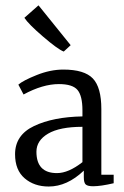

<svg xmlns="http://www.w3.org/2000/svg" viewBox="-20 -673 454 701"><path d="M35 -110Q35 -180 104.5 -213Q174 -246 281 -248V-270Q281 -323 263 -344.5Q245 -366 195 -366Q136 -366 66 -328L47 -364Q64 -379 114 -399Q164 -419 211 -419Q288 -419 319 -386.5Q350 -354 350 -275V-35H395V-4Q348 7 320 7Q301 7 293.5 1Q286 -5 286 -26V-50Q225 8 158 8Q105 8 70 -22Q35 -52 35 -110ZM188 -41Q230 -41 281 -81V-210Q198 -210 155.5 -185Q113 -160 113 -119Q113 -41 188 -41ZM212 -485Q190 -494 137 -539.5Q84 -585 69 -608L120 -653H121L238 -508L213 -485Z"/></svg>

Font: Aikya
Style: Regular
Weight: 400
Designer: Neelakash Kshetrimayum (Latin subset based on Merriweather by Eben Sorkin)
Foundry: Brand New Type
Version: Version 1.00 b005